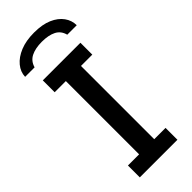

<svg xmlns="http://www.w3.org/2000/svg" viewBox="-284 -923 960 960"><g transform="rotate(-45 195.5 -443.0)"><path d="M63 0V-84H142V-602H63V-686H329V-602H249V-84H329V0ZM13 -761Q14 -795 37.5 -823.5Q61 -852 102.5 -869Q144 -886 201 -886Q259 -886 298 -869Q337 -852 357.5 -823.5Q378 -795 378 -761H311Q302 -796 272.5 -811Q243 -826 196 -826Q150 -826 120 -811Q90 -796 80 -761Z"/></g></svg>

Font: Chivo Medium
Style: Regular
Weight: 400
Version: Version 2.002